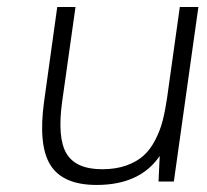

<svg xmlns="http://www.w3.org/2000/svg" viewBox="-20 -520 594 550"><path d="M437.5 -73.2Q380.9 9.8 256.8 9.8Q160.2 9.8 124.5 -47.1Q88.9 -104 106.4 -230L144 -500H196.3L158.2 -230Q143.6 -125.5 170.4 -80.3Q197.3 -35.2 272.9 -35.2Q312 -35.2 342.3 -46.1Q372.6 -57.1 391.8 -74.7Q411.1 -92.3 425 -119.6Q439 -147 446 -174.6Q453.1 -202.1 458.5 -238.8L495.1 -500H548.3L478 0H434.1Z"/></svg>

Font: Fivo Sans Light
Style: Regular
Weight: 300
Designer: Alexander Slobzheninov
Foundry: Alexander Slobzheninov
Version: 1.0